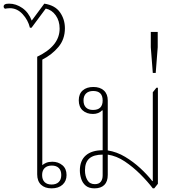

<svg xmlns="http://www.w3.org/2000/svg" viewBox="-49 -1029 988 1053"><path d="M234 4Q197 4 176 -16Q155 -36 155 -73V-718Q216 -747 247 -785.5Q278 -824 278 -872Q278 -915 256.5 -945Q235 -975 202 -982L124 -877H115Q105 -919 75 -951.5Q45 -984 5 -984Q-2 -984 -10 -983Q-18 -982 -22 -981Q-25 -983 -27 -986Q-29 -989 -29 -993Q-29 -1001 -22 -1005Q-15 -1009 1 -1009Q39 -1009 73.5 -985Q108 -961 125 -916L194 -1009Q253 -1000 280 -961.5Q307 -923 307 -874Q307 -814 271.5 -771.5Q236 -729 183 -702V-123Q190 -130 204 -136Q218 -142 238 -142Q270 -142 293 -123Q316 -104 316 -69Q316 -36 294 -16Q272 4 234 4ZM234 -17Q259 -17 273 -30.5Q287 -44 287 -69Q287 -94 273.5 -107.5Q260 -121 235 -121Q210 -121 196 -107.5Q182 -94 182 -69Q182 -44 195.5 -30.5Q209 -17 234 -17Z M469 4Q439 4 421.5 -10.5Q404 -25 396.5 -48Q389 -71 389 -94Q389 -148 421.5 -176.5Q454 -205 514 -205V-423L511 -424Q502 -414 489 -409Q476 -404 461 -404Q426 -404 404.5 -423.5Q383 -443 383 -479Q383 -514 404.5 -533Q426 -552 463 -552Q500 -552 521 -532.5Q542 -513 542 -478V-204Q592 -196 637 -169Q682 -142 720.5 -106.5Q759 -71 786 -36H789V-523L809 -548H817V-21L797 4H789Q761 -33 721 -73Q681 -113 635.5 -143.5Q590 -174 542 -181V-70Q542 -33 523 -14.5Q504 4 469 4ZM471 -19Q493 -19 503.5 -32Q514 -45 514 -67V-181Q465 -181 441 -160Q417 -139 417 -95Q417 -64 430 -41.5Q443 -19 471 -19ZM461 -426Q514 -426 514 -478Q514 -530 462 -530Q437 -530 423 -516.5Q409 -503 409 -478Q409 -453 422.5 -439.5Q436 -426 461 -426Z M789 -629 778 -770V-854H816V-770L805 -629Z"/></svg>

Font: Noto Serif Thai Thin
Style: Regular
Weight: 250
Version: Version 2.001